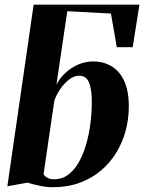

<svg xmlns="http://www.w3.org/2000/svg" viewBox="-20 -790 617 822"><path d="M206 11.5Q178 11.5 149.2 5.2Q120.5 -1 97.5 -8L11.5 7.5L124 -770H577L548 -588H480L455 -732L268 -742L221.5 -427Q234.5 -454 258.8 -476.8Q283 -499.5 313.8 -513.2Q344.5 -527 378 -527Q423 -527 457.8 -506.2Q492.5 -485.5 512 -442.8Q531.5 -400 531.5 -334Q531.5 -282 518.2 -231.5Q505 -181 478.2 -137Q451.5 -93 412.2 -59.8Q373 -26.5 321.2 -7.5Q269.5 11.5 206 11.5ZM212 -22.5Q246.5 -22.5 273 -42.8Q299.5 -63 318.5 -97.5Q337.5 -132 349.8 -175.2Q362 -218.5 367.5 -264.8Q373 -311 373 -355Q373 -407.5 361 -436.8Q349 -466 318.5 -466Q297 -466 275.2 -449Q253.5 -432 236.8 -407Q220 -382 212.5 -358L166.5 -44.5Q170.5 -36.5 181.8 -29.5Q193 -22.5 212 -22.5Z"/></svg>

Font: Merriweather 120pt ExtraBold
Style: Italic
Weight: 800
Italic angle: -7.8°
Version: Version 2.101